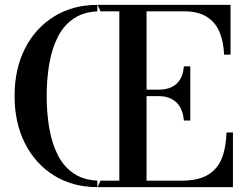

<svg xmlns="http://www.w3.org/2000/svg" viewBox="-20 -770 1026 790"><path d="M393.5 -723.5ZM172 -375Q172 -444.5 182.8 -507.5Q193.5 -570.5 218.5 -619.2Q243.5 -668 286.5 -695.8Q329.5 -723.5 393.5 -723.5L381.5 -750Q280 -750 203 -702.5Q126 -655 83 -570.8Q40 -486.5 40 -375Q40 -264 83 -179.5Q126 -95 203 -47.5Q280 0 381.5 0L393.5 -26.5Q329.5 -26.5 286.5 -54.2Q243.5 -82 218.5 -130.8Q193.5 -179.5 182.8 -242.5Q172 -305.5 172 -375ZM380.5 0V-26.5H471V-723.5H380.5V-750H928.5V-545H902Q900 -598.5 883 -638.8Q866 -679 830.2 -701.2Q794.5 -723.5 736 -723.5H583V-26.5H725.5Q794 -26.5 834 -49.8Q874 -73 892 -117.2Q910 -161.5 912 -225H938.5V0ZM736.5 -274Q734 -307.5 720.5 -330Q707 -352.5 684.8 -363.5Q662.5 -374.5 634 -374.5H565V-401H634Q662.5 -401 684.8 -411Q707 -421 720.5 -442.2Q734 -463.5 736.5 -497H763V-274Z"/></svg>

Font: Bodoni Moda SC 9pt Medium
Style: Regular
Weight: 500
Designer: Owen Earl
Foundry: indestructible type
Version: Version 2.005